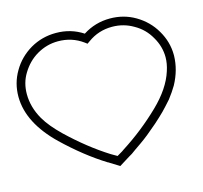

<svg xmlns="http://www.w3.org/2000/svg" viewBox="-103 -764 994 940"><g transform="rotate(-15 394.0 -294.5)"><path d="M257 -650C211 -650 168 -639 128 -616C89 -593 57 -562 34 -522C11 -483 0 -441 0 -396V-393C1 -306 45 -220 132 -136C200 -71 269 -16 340 28H341L394 61L447 28L464 18C475 10 493 -3 518 -20C544 -38 574 -62 607 -91L614 -97C633 -114 649 -129 662 -142C675 -155 690 -172 708 -192C724 -213 738 -233 749 -252C774 -298 787 -345 788 -393V-396C788 -441 776 -483 753 -522C730 -562 698 -593 659 -616C620 -639 577 -650 531 -650C482 -650 436 -637 394 -610C353 -637 307 -650 258 -650ZM257 -608C303 -608 345 -595 382 -568L394 -559L407 -568C444 -595 485 -608 531 -608C570 -608 606 -598 638 -579C672 -560 698 -534 717 -500C736 -468 746 -433 746 -397C746 -375 742 -352 734 -328C717 -274 681 -220 626 -167C565 -108 500 -57 431 -13L421 -6L394 10L363 -8C295 -51 228 -104 162 -167C126 -202 98 -235 79 -268C55 -310 43 -353 43 -397C43 -435 52 -469 71 -500C91 -533 117 -560 150 -579C183 -598 218 -608 257 -608Z"/></g></svg>

Font: ABC-Love-Monogram
Style: Regular
Weight: 400
Designer: Sadat Fauzi
Foundry: Intuisi Creative
Version: Version 001.000